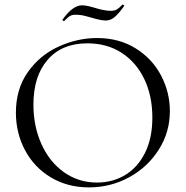

<svg xmlns="http://www.w3.org/2000/svg" viewBox="-20 -801 806 833"><path d="M49 -312Q49 -415 101 -488.5Q153 -562 234.5 -599Q316 -636 401 -636Q496 -636 568 -591.5Q640 -547 678.5 -474Q717 -401 717 -319Q717 -228 669 -152Q621 -76 540.5 -32Q460 12 366 12Q273 12 200.5 -31.5Q128 -75 88.5 -149.5Q49 -224 49 -312ZM641 -291Q641 -385 606 -458Q571 -531 507.5 -572Q444 -613 359 -613Q249 -613 187 -542Q125 -471 125 -347Q125 -253 160 -175.5Q195 -98 258 -53.5Q321 -9 401 -9Q469 -9 523.5 -42Q578 -75 609.5 -138.5Q641 -202 641 -291ZM511 -781H512Q515 -781 517.5 -778.5Q520 -776 518 -774Q492 -738 475 -725Q458 -712 439 -712Q418 -712 378 -724Q374 -725 352.5 -731Q331 -737 308 -737Q292 -737 283.5 -731.5Q275 -726 268.5 -719.5Q262 -713 259 -710H257Q254 -710 252 -712.5Q250 -715 252 -717Q296 -778 336 -778Q350 -778 367.5 -773.5Q385 -769 388 -768Q432 -754 461 -754Q478 -754 488.5 -761Q499 -768 511 -781Z"/></svg>

Font: Cormorant Unicase
Style: Regular
Weight: 400
Designer: Christian Thalmann (Catharsis Fonts)
Foundry: Catharsis Fonts
Version: Version 4.000